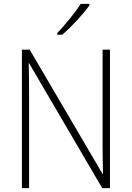

<svg xmlns="http://www.w3.org/2000/svg" viewBox="-20 -970 680 990"><path d="M441 -942V-950H396C367 -904 317 -844 275 -799V-791H301C348 -831 409 -897 441 -942ZM547 0V-714H509V-221C509 -178 510 -120 511 -73H509L133 -714H93V0H130V-497C130 -553 129 -597 128 -644H130L507 0Z"/></svg>

Font: Noto Sans Myanmar UI SemiCondensed ExtraLight
Style: Regular
Weight: 200
Width: 4
Designer: Monotype Design Team
Foundry: Monotype Imaging Inc.
Version: Version 2.103